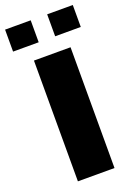

<svg xmlns="http://www.w3.org/2000/svg" viewBox="-177 -923 693 986"><g transform="rotate(-20 170.0 -430.0)"><path d="M70 0V-660H270V0ZM-15 -740V-860H125V-740ZM215 -740V-860H355V-740Z"/></g></svg>

Font: Xolonium
Style: Bold
Weight: 700
Designer: Severin Meyer
Version: Version 4.2